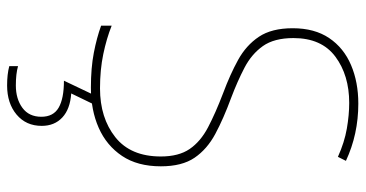

<svg xmlns="http://www.w3.org/2000/svg" viewBox="-258 -598 1004 527"><g transform="rotate(90 243.5 -335.0)"><path d="M437 -275Q437 -211 408.5 -168.5Q380 -126 331.5 -104.5Q283 -83 221 -83Q167 -83 125.5 -91Q84 -99 51 -111V-140Q86 -126 129 -117Q172 -108 223 -108Q304 -108 357 -150Q410 -192 410 -275Q410 -324 389.5 -354Q369 -384 330 -404.5Q291 -425 236 -446Q185 -465 145 -487Q105 -509 81.5 -544Q58 -579 58 -637Q58 -697 85 -737Q112 -777 159 -797Q206 -817 265 -817Q349 -817 422 -783L411 -761Q371 -779 333.5 -785.5Q296 -792 263 -792Q187 -792 136 -754Q85 -716 85 -639Q85 -586 107 -555Q129 -524 166.5 -504.5Q204 -485 249 -468Q306 -447 348 -424.5Q390 -402 413.5 -367.5Q437 -333 437 -275ZM326 52Q326 95 295 121Q264 147 215 147Q184 147 162 141V117Q183 123 215 123Q252 123 276.5 105Q301 87 301 53Q301 20 276 5.5Q251 -9 202 -9L242 -93H268L237 -29Q280 -26 303 -4.5Q326 17 326 52Z"/></g></svg>

Font: Noto Sans Kannada UI SemiCondensed Thin
Style: Regular
Weight: 100
Width: 4
Designer: Jelle Bosma - Monotype Design Team
Foundry: Monotype Imaging Inc.
Version: Version 2.005; ttfautohint (v1.8.4.7-5d5b)